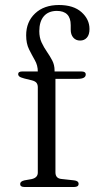

<svg xmlns="http://www.w3.org/2000/svg" viewBox="-20 -747 380 767"><path d="M201.5 -58.5Q201.5 -34 226 -32L276 -26.5Q294 -24.5 294 -12.5Q294 0 276 0H77.5Q60.5 0 60.5 -12Q60.5 -22.5 77.5 -26.5L106 -31.5Q131 -37 131 -57.5V-398.5Q131 -409 126 -415.8Q121 -422.5 107.5 -426L77 -433.5Q62 -437.5 57.2 -441.5Q52.5 -445.5 52.5 -450.5Q52.5 -461.5 68.5 -461.5H131Q131 -486 119.2 -506.5Q107.5 -527 96 -550Q84.5 -573 84.5 -606Q84.5 -659.5 120 -693.2Q155.5 -727 215.5 -727Q273.5 -727 305.5 -698.5Q337.5 -670 337.5 -631Q337.5 -608.5 327.2 -596.8Q317 -585 300 -585Q283 -585 272.8 -596.8Q262.5 -608.5 262.5 -628.5V-646.5Q262.5 -703.5 206.5 -703.5Q173 -703 155 -682Q137 -661 137 -622.5Q137 -597 146.2 -577.2Q155.5 -557.5 167.5 -540.2Q179.5 -523 188.8 -505.2Q198 -487.5 198 -465.5V-461.5H305.5Q322.5 -461.5 322.5 -449.5Q322.5 -432 290 -432H201.5Z"/></svg>

Font: Fraunces 9pt S000 Light
Style: Regular
Weight: 300
Version: Version 1.000; ttfautohint (v1.8.3)